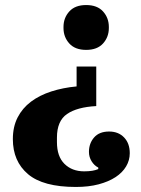

<svg xmlns="http://www.w3.org/2000/svg" viewBox="-20 -556 559 762"><path d="M281 186Q151 186 91 135Q31 84 31 -4Q31 -53 50 -90Q69 -127 103 -152.5Q137 -178 183.5 -193Q230 -208 284 -213V-292H362V-135Q286 -131 246 -103.5Q206 -76 206 -10V8Q206 65 236 94.5Q266 124 314 124Q350 124 370 115V109Q354 101 343.5 84Q333 67 333 47Q333 13 353.5 -10.5Q374 -34 413 -34Q450 -34 472.5 -10.5Q495 13 495 52Q495 80 480.5 104.5Q466 129 438.5 147Q411 165 371.5 175.5Q332 186 281 186ZM322 -358Q278 -358 255 -383.5Q232 -409 232 -445V-449Q232 -485 255 -510.5Q278 -536 322 -536Q366 -536 389 -510.5Q412 -485 412 -449V-445Q412 -409 389 -383.5Q366 -358 322 -358Z"/></svg>

Font: IBM Plex Serif
Style: Bold
Weight: 700
Designer: Mike Abbink, Paul van der Laan, Pieter van Rosmalen
Foundry: Bold Monday
Version: Version 2.008